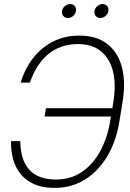

<svg xmlns="http://www.w3.org/2000/svg" viewBox="-20 -912 640 942"><path d="M34.2 -219.7H79.6Q80.1 -128.4 123.3 -79.8Q166.5 -31.2 254.4 -31.2Q327.6 -31.2 382.3 -68.8Q437 -106.4 471.9 -170.9Q506.8 -235.4 520 -314.9L524.4 -340.3H198.7L205.6 -381.3H531.2L536.1 -411.1Q549.8 -493.7 535.2 -557.9Q520.5 -622.1 477.3 -658.9Q434.1 -695.8 361.3 -695.8Q276.4 -695.3 217 -646.5Q157.7 -597.7 127 -506.8H81.5Q102.1 -575.2 142.3 -627Q182.6 -678.7 240 -708Q297.4 -737.3 369.6 -737.3Q454.6 -737.3 507.1 -695.8Q559.6 -654.3 578.4 -581.1Q597.2 -507.8 581.5 -413.6L565.4 -313.5Q549.8 -218.8 506.6 -145.8Q463.4 -72.8 397.7 -31.5Q332 9.8 248.5 9.8Q174.3 9.8 126.2 -19.5Q78.1 -48.8 55.4 -100.6Q32.7 -152.3 34.2 -219.7ZM313 -823.7Q298.8 -823.7 290.5 -833.7Q282.2 -843.8 284.2 -857.9Q286.6 -872.1 298.3 -882.1Q310.1 -892.1 324.2 -892.1Q338.4 -892.1 346.7 -882.1Q355 -872.1 352.5 -857.9Q350.6 -843.8 338.9 -833.7Q327.1 -823.7 313 -823.7ZM472.2 -823.7Q458 -823.7 449.7 -833.7Q441.4 -843.8 443.4 -857.9Q445.8 -872.1 457.5 -882.1Q469.2 -892.1 483.4 -892.1Q497.6 -892.1 505.9 -882.1Q514.2 -872.1 511.7 -857.9Q509.8 -843.8 498 -833.7Q486.3 -823.7 472.2 -823.7Z"/></svg>

Font: Inter Display Extra Light
Style: Italic
Weight: 200
Italic angle: -9.39999°
Designer: Rasmus Andersson
Foundry: rsms
Version: Version 4.000;git-4fc901f